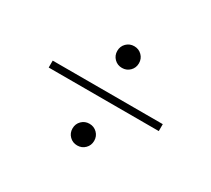

<svg xmlns="http://www.w3.org/2000/svg" viewBox="-132 -941 1263 1148"><g transform="rotate(30 500.0 -367.5)"><path d="M425.2 -635.7Q425.2 -667.4 446.8 -688.9Q468.4 -710.5 500 -710.5Q531.6 -710.5 553.2 -688.9Q574.8 -667.4 574.8 -635.7Q574.8 -604.1 553.2 -582.5Q531.6 -560.9 500 -560.9Q468.4 -560.9 446.8 -582.5Q425.2 -604.1 425.2 -635.7ZM880 -344.1H120V-391.9H880ZM425.2 -100.3Q425.2 -131.9 446.8 -153.5Q468.4 -175.1 500 -175.1Q531.6 -175.1 553.2 -153.5Q574.8 -131.9 574.8 -100.3Q574.8 -68.6 553.2 -47.1Q531.6 -25.5 500 -25.5Q468.4 -25.5 446.8 -47.1Q425.2 -68.6 425.2 -100.3Z"/></g></svg>

Font: Noto Serif SC ExtraLight
Style: Regular
Weight: 200
Designer: Ryoko NISHIZUKA 西塚涼子 (kana & ideographs); Frank Grießhammer (Latin, Greek & Cyrillic); Wenlong ZHANG 张文龙 (bopomofo); San
Foundry: Adobe
Version: Version 2.002-H1;hotconv 1.1.0;makeotfexe 2.6.0